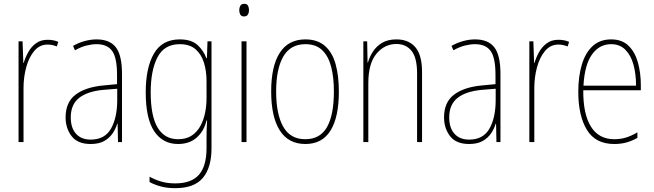

<svg xmlns="http://www.w3.org/2000/svg" viewBox="-20 -743 3421 1004"><path d="M229 -535Q243 -535 257.5 -532.5Q272 -530 285 -524L277 -500Q268 -504 255.5 -507Q243 -510 229 -510Q187 -510 159 -476.5Q131 -443 117 -391Q103 -339 103 -283V0H77V-527H98L102 -414H104Q112 -442 127.5 -470Q143 -498 168 -516.5Q193 -535 229 -535Z M485 -537Q554 -537 586 -495.5Q618 -454 618 -356V0H597L595 -96H593Q585 -69 568.5 -45Q552 -21 524.5 -5.5Q497 10 454 10Q386 10 354.5 -31Q323 -72 323 -129Q323 -208 374.5 -247.5Q426 -287 519 -296L592 -303V-351Q592 -441 566.5 -476.5Q541 -512 485 -512Q461 -512 432.5 -505Q404 -498 372 -480L362 -503Q390 -519 422 -528Q454 -537 485 -537ZM519 -273Q436 -265 393 -230.5Q350 -196 350 -129Q350 -74 377.5 -43.5Q405 -13 454 -13Q528 -13 560.5 -70.5Q593 -128 593 -220V-279Z M920 -537Q981 -537 1013 -507.5Q1045 -478 1059 -439H1062L1065 -527H1086V32Q1086 133 1041 187Q996 241 896 241Q856 241 823 232.5Q790 224 762 209V181Q791 197 823.5 206.5Q856 216 896 216Q981 216 1020.5 170.5Q1060 125 1060 32V-14Q1060 -39 1060.5 -61Q1061 -83 1063 -113H1060Q1047 -58 1009 -24Q971 10 911 10Q831 10 786.5 -56.5Q742 -123 742 -260Q742 -389 785 -463Q828 -537 920 -537ZM920 -512Q839 -512 803.5 -443.5Q768 -375 768 -260Q768 -136 804.5 -75.5Q841 -15 911 -15Q954 -15 982.5 -34Q1011 -53 1028 -84.5Q1045 -116 1052.5 -153.5Q1060 -191 1060 -229V-319Q1060 -371 1046.5 -415Q1033 -459 1002.5 -485.5Q972 -512 920 -512Z M1257 -723Q1272 -723 1277 -713Q1282 -703 1282 -691Q1282 -676 1276 -666.5Q1270 -657 1256 -657Q1242 -657 1236.5 -667Q1231 -677 1231 -690Q1231 -702 1236.5 -712.5Q1242 -723 1257 -723ZM1269 -527V0H1243V-527Z M1752 -264Q1752 -131 1708.5 -60.5Q1665 10 1577 10Q1488 10 1443 -61Q1398 -132 1398 -265Q1398 -397 1443 -467Q1488 -537 1577 -537Q1640 -537 1679 -503Q1718 -469 1735 -407.5Q1752 -346 1752 -264ZM1424 -265Q1424 -146 1461 -80.5Q1498 -15 1576 -15Q1654 -15 1690 -78.5Q1726 -142 1726 -265Q1726 -339 1711.5 -394.5Q1697 -450 1664.5 -481Q1632 -512 1577 -512Q1499 -512 1461.5 -447.5Q1424 -383 1424 -265Z M2053 -537Q2117 -537 2152 -496Q2187 -455 2187 -366V0H2161V-359Q2161 -441 2132 -477Q2103 -513 2053 -513Q1991 -513 1948.5 -462Q1906 -411 1906 -308V0H1880V-527H1900L1902 -416H1904Q1912 -445 1930 -473Q1948 -501 1978 -519Q2008 -537 2053 -537Z M2464 -537Q2533 -537 2565 -495.5Q2597 -454 2597 -356V0H2576L2574 -96H2572Q2564 -69 2547.5 -45Q2531 -21 2503.5 -5.5Q2476 10 2433 10Q2365 10 2333.5 -31Q2302 -72 2302 -129Q2302 -208 2353.5 -247.5Q2405 -287 2498 -296L2571 -303V-351Q2571 -441 2545.5 -476.5Q2520 -512 2464 -512Q2440 -512 2411.5 -505Q2383 -498 2351 -480L2341 -503Q2369 -519 2401 -528Q2433 -537 2464 -537ZM2498 -273Q2415 -265 2372 -230.5Q2329 -196 2329 -129Q2329 -74 2356.5 -43.5Q2384 -13 2433 -13Q2507 -13 2539.5 -70.5Q2572 -128 2572 -220V-279Z M2900 -535Q2914 -535 2928.5 -532.5Q2943 -530 2956 -524L2948 -500Q2939 -504 2926.5 -507Q2914 -510 2900 -510Q2858 -510 2830 -476.5Q2802 -443 2788 -391Q2774 -339 2774 -283V0H2748V-527H2769L2773 -414H2775Q2783 -442 2798.5 -470Q2814 -498 2839 -516.5Q2864 -535 2900 -535Z M3176 -537Q3233 -537 3267 -503.5Q3301 -470 3316 -415.5Q3331 -361 3331 -298V-271H3030Q3029 -147 3070 -81Q3111 -15 3192 -15Q3224 -15 3252.5 -23.5Q3281 -32 3313 -51V-22Q3287 -7 3257.5 1.5Q3228 10 3192 10Q3094 10 3049 -64Q3004 -138 3004 -263Q3004 -343 3022.5 -405Q3041 -467 3079 -502Q3117 -537 3176 -537ZM3176 -512Q3114 -512 3075.5 -458Q3037 -404 3031 -295H3306Q3306 -356 3292.5 -405Q3279 -454 3250 -483Q3221 -512 3176 -512Z"/></svg>

Font: Noto Sans Lao Looped Condensed Thin
Style: Regular
Weight: 100
Width: 3
Designer: Mark Frömberg, Ben Mitchell
Foundry: The Fontpad Ltd
Version: Version 1.002; ttfautohint (v1.8.4.7-5d5b)